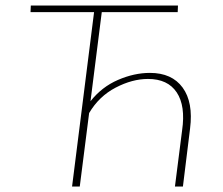

<svg xmlns="http://www.w3.org/2000/svg" viewBox="-20 -678 812 698"><path d="M525 -413Q605 -413 644 -359.5Q683 -306 671 -211L645 0H616L642 -204Q655 -293 622.5 -342Q590 -391 518 -391Q461 -391 400.5 -359.5Q340 -328 304 -267L270 0H242L322 -634H91L92 -658H627L626 -634H350L309 -310Q350 -362 409 -387.5Q468 -413 525 -413Z"/></svg>

Font: EauTestText Extralight
Style: Italic
Weight: 250
Italic angle: -12°
Designer: Christian Thalmann (Catharsis Fonts)
Version: Version 0.001;PS 000.001;hotconv 1.0.88;makeotf.lib2.5.64775